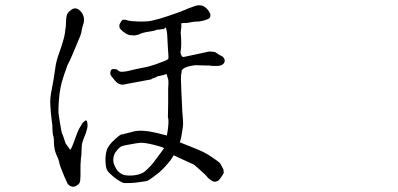

<svg xmlns="http://www.w3.org/2000/svg" viewBox="-20 -711 1540 742"><path d="M723.6 -141.6Q744.1 -133.8 766.6 -123Q783.2 -115.2 806.6 -98.6Q829.1 -83 831.1 -79.1Q835 -71.3 842.8 -57.6Q843.8 -55.7 844.7 -43Q844.7 -41 837.9 -31.2Q829.1 -17.6 825.2 -14.6Q820.3 -9.8 811.5 -8.8Q805.7 -7.8 797.9 -12.7Q784.2 -21.5 779.3 -29.3Q775.4 -34.2 754.9 -52.7Q732.4 -73.2 730.5 -74.2Q653.3 -109.4 652.8 -110.4Q652.3 -111.3 651.4 -111.3Q637.7 -88.9 636.7 -88.9Q618.2 -65.4 596.7 -45.9Q569.3 -23.4 550.8 -12.7Q546.9 -10.7 523.4 -7.8Q505.9 -4.9 487.3 -3.9Q462.9 -2.9 458 -3.9Q450.2 -5.9 433.6 -16.6Q416 -29.3 407.2 -38.1Q395.5 -48.8 391.6 -58.6Q388.7 -66.4 387.7 -86.9Q386.7 -102.5 389.6 -119.1Q391.6 -131.8 397.5 -141.6Q404.3 -153.3 413.1 -162.1Q447.3 -195.3 452.1 -191.4Q452.1 -191.4 497.1 -203.1Q529.3 -210.9 589.8 -196.3Q622.1 -187.5 624 -187.5Q625 -187.5 625 -187.5Q634.8 -242.2 628.9 -257.8Q628.9 -259.8 629.9 -313.5Q629.9 -340.8 629.9 -342.8Q629.9 -359.4 629.9 -373Q630.9 -379.9 630.9 -385.7Q630.9 -392.6 630.9 -397.5Q630.9 -402.3 627.9 -411.1Q624 -426.8 622.1 -424.8Q617.2 -421.9 598.6 -418Q588.9 -416 587.9 -416Q585.9 -413.1 582 -412.1Q565.4 -407.2 564.5 -404.3L455.1 -383.8Q450.2 -382.8 440.4 -386.7Q431.6 -390.6 424.3 -399.4Q417 -408.2 411.6 -415Q406.2 -421.9 406.2 -428.7Q406.2 -433.6 408.7 -439Q411.1 -444.3 418.9 -444.3Q421.9 -444.3 424.3 -443.8Q426.8 -443.4 428.7 -443.4Q431.6 -443.4 436.5 -438.5Q438.5 -436.5 441.9 -435.1Q445.3 -433.6 450.2 -433.6Q460.9 -433.6 474.6 -436.5Q492.2 -440.4 502.9 -443.4L550.8 -453.1Q559.6 -455.1 583 -462.9Q598.6 -468.8 612.8 -474.1Q627 -479.5 629.4 -482.4Q631.8 -485.4 630.9 -495.1Q630.9 -500 628.9 -525.4L626 -579.1Q625 -591.8 621.1 -604.5Q620.1 -604.5 620.1 -604.5Q612.3 -597.7 611.3 -597.7Q606.4 -599.6 602.5 -597.7Q599.6 -596.7 595.7 -596.7Q592.8 -595.7 587.9 -596.7Q581.1 -593.8 574.2 -591.8Q539.1 -586.9 526.4 -582Q506.8 -573.2 496.1 -574.2L484.4 -575.2Q476.6 -575.2 466.8 -581.1Q454.1 -588.9 445.3 -598.6Q440.4 -604.5 441.4 -613.3Q441.4 -617.2 446.3 -625Q449.2 -630.9 453.1 -633.8Q456.1 -635.7 460.9 -634.8Q466.8 -634.8 474.6 -631.8Q487.3 -628.9 496.1 -628.9Q504.9 -628.9 514.6 -627.9Q531.2 -627 552.7 -628.9Q565.4 -629.9 599.6 -639.6Q626 -647.5 664.1 -661.1L680.7 -667Q689.5 -671.9 690.4 -670.9Q690.4 -670.9 708 -678.7Q721.7 -683.6 727.5 -685.5Q737.3 -689.5 740.2 -689.5Q747.1 -691.4 753.9 -690.4Q762.7 -689.5 767.6 -686.5Q773.4 -683.6 780.8 -675.8Q788.1 -668 790 -662.1Q793.9 -657.2 793 -650.4Q793 -644.5 789.1 -640.6Q784.2 -636.7 774.4 -633.8Q766.6 -630.9 749 -627.9Q732.4 -627.9 723.6 -626Q714.8 -624 701.2 -622.1Q690.4 -623 680.7 -621.1Q680.7 -619.1 680.7 -617.2Q680.7 -612.3 680.7 -607.4Q680.7 -603.5 679.7 -597.7Q678.7 -592.8 678.7 -588.9Q677.7 -585 678.7 -580.1Q682.6 -536.1 677.7 -510.7Q676.8 -503.9 681.6 -496.1Q684.6 -489.3 691.4 -491.2Q695.3 -492.2 697.3 -492.2Q701.2 -493.2 705.1 -494.1L728.5 -499L787.1 -511.7Q809.6 -511.7 814.5 -507.8Q824.2 -500 836.9 -494.1Q841.8 -492.2 843.8 -488.3Q848.6 -480.5 848.6 -478.5Q848.6 -466.8 839.4 -461.4Q830.1 -456.1 820.3 -456.1Q795.9 -456.1 794.9 -457Q794.9 -458 769.5 -458L736.3 -459Q730.5 -459 716.8 -456.1Q690.4 -451.2 682.6 -439.5Q680.7 -436.5 681.6 -435.5Q683.6 -433.6 681.6 -430.7Q680.7 -429.7 679.7 -419.9Q678.7 -404.3 679.7 -391.6L680.7 -362.3Q683.6 -297.9 684.6 -279.3Q688.5 -238.3 687.5 -227.5Q686.5 -216.8 680.7 -182.6Q677.7 -168 674.8 -161.1Q699.2 -151.4 723.6 -141.6ZM614.3 -138.7Q599.6 -145.5 574.2 -151.4Q543 -159.2 524.4 -159.2Q514.6 -159.2 484.4 -153.3Q455.1 -148.4 449.2 -145.5Q438.5 -139.6 426.8 -123Q421.9 -117.2 418.9 -104.5Q417 -94.7 418 -86.9Q418.9 -78.1 423.8 -68.4Q430.7 -54.7 436.5 -48.8Q448.2 -38.1 458 -35.2Q472.7 -31.2 496.1 -33.2Q514.6 -35.2 529.3 -42Q537.1 -44.9 548.8 -56.6Q563.5 -70.3 573.2 -83Q597.7 -115.2 614.3 -138.7ZM293 -101.6Q293 -99.6 292 -87.9Q291 -77.1 291 -58.6Q291 -41 291 -31.2Q291 -21.5 290 -13.7Q289.1 -6.8 286.1 -2Q283.2 2 276.4 5.9Q267.6 11.7 260.7 10.7Q249 8.8 241.2 -1Q239.3 -3.9 228.5 -29.3Q224.6 -39.1 218.8 -53.2Q212.9 -67.4 210 -78.1Q208 -88.9 205.1 -96.7L198.2 -112.3Q189.5 -132.8 188.5 -156.2Q188.5 -176.8 186.5 -185.5H185.5Q182.6 -198.2 182.6 -213.9Q183.6 -222.7 179.7 -247.1Q176.8 -267.6 176.8 -272.5Q176.8 -276.4 174.8 -300.8V-301.8Q171.9 -329.1 180.7 -369.1Q189.5 -415 193.4 -446.3Q196.3 -473.6 210.9 -512.7Q227.5 -559.6 230.5 -581.1Q231.4 -586.9 234.4 -609.4Q235.4 -619.1 235.4 -631.8Q236.3 -651.4 241.2 -659.2Q246.1 -667 257.8 -674.8Q277.3 -686.5 295.9 -662.1Q310.5 -640.6 300.8 -614.3Q297.9 -605.5 295.9 -594.7Q294.9 -582 286.1 -562.5Q252 -479.5 246.1 -469.7Q240.2 -460 235.4 -444.3Q229.5 -428.7 218.8 -393.6Q212.9 -371.1 210 -347.7Q205.1 -305.7 206.1 -273.4L210.9 -241.2L217.8 -202.1Q217.8 -199.2 223.6 -186.5Q228.5 -171.9 233.4 -157.2L250 -133.8Q252.9 -127 266.6 -165Q279.3 -202.1 287.1 -215.8Q294.9 -229.5 298.8 -235.4Q302.7 -240.2 309.1 -244.6Q315.4 -249 317.4 -237.3Q319.3 -225.6 317.4 -216.8Q315.4 -208 312.5 -199.2Q309.6 -189.5 303.7 -176.8Q296.9 -159.2 295.9 -146.5Q294.9 -106.4 293 -101.6Z"/></svg>

Font: ToneOZ-YinPZ-Tsuipita-TC
Style: Regular
Weight: 400
Designer: ÂÆ£ÂøóÂáåJeffrey Xuan(jeffreyx@gmail.com, ToneOZ.com) ÈòøÂù§(cjkFonts)
Foundry: ToneOZ
Version: Version 0.24071